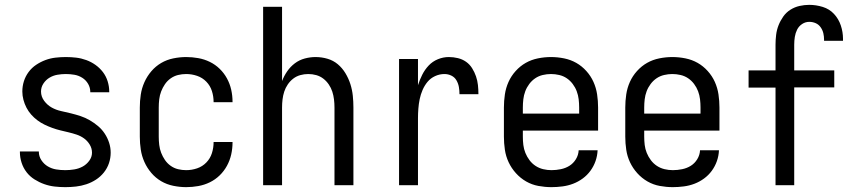

<svg xmlns="http://www.w3.org/2000/svg" viewBox="-20 -763 3540 791"><path d="M249 8Q227 8 205 5.5Q183 3 162 -4.5Q141 -12 122 -24Q103 -36 89.5 -53.5Q76 -71 69 -92.5Q62 -114 62 -136V-139H140V-138Q140 -119 150.5 -103Q161 -87 177 -77.5Q193 -68 211.5 -65Q230 -62 249 -62Q267 -62 285.5 -65Q304 -68 320 -76.5Q336 -85 347.5 -100.5Q359 -116 359 -134Q359 -152 349.5 -167.5Q340 -183 326 -193Q312 -203 295.5 -208.5Q279 -214 262 -218Q245 -222 228.5 -226Q212 -230 195.5 -236Q179 -242 163.5 -249.5Q148 -257 134 -267.5Q120 -278 108.5 -291Q97 -304 89 -319.5Q81 -335 76.5 -352Q72 -369 72 -386Q72 -408 78.5 -428.5Q85 -449 98 -466.5Q111 -484 129 -496Q147 -508 167 -515.5Q187 -523 208.5 -525.5Q230 -528 251 -528Q273 -528 294 -525.5Q315 -523 335.5 -515.5Q356 -508 373.5 -495.5Q391 -483 404 -466Q417 -449 423.5 -428Q430 -407 430 -386V-383H352V-384Q352 -402 343 -417.5Q334 -433 319 -442.5Q304 -452 286.5 -455Q269 -458 251 -458Q234 -458 216.5 -455Q199 -452 184 -443Q169 -434 159 -419Q149 -404 149 -386Q149 -365 162 -347.5Q175 -330 193 -320Q211 -310 231.5 -305.5Q252 -301 272.5 -296Q293 -291 312.5 -284.5Q332 -278 350 -267.5Q368 -257 384 -243.5Q400 -230 411.5 -212.5Q423 -195 429.5 -175Q436 -155 436 -134Q436 -112 429 -91Q422 -70 408 -52.5Q394 -35 375.5 -23Q357 -11 336 -4Q315 3 293 5.5Q271 8 249 8Z M747 8Q721 8 694 2.5Q667 -3 644 -16.5Q621 -30 603.5 -50.5Q586 -71 575 -95.5Q564 -120 560 -146.5Q556 -173 556 -200V-320Q556 -347 560 -373.5Q564 -400 575 -424.5Q586 -449 603.5 -469.5Q621 -490 644 -503.5Q667 -517 694 -522.5Q721 -528 747 -528Q772 -528 797 -523.5Q822 -519 844.5 -508Q867 -497 885 -479.5Q903 -462 915 -440Q927 -418 932.5 -393.5Q938 -369 938 -344V-342H860V-343Q860 -366 853 -388Q846 -410 830 -426.5Q814 -443 792 -450.5Q770 -458 747 -458Q730 -458 713.5 -454Q697 -450 683 -440Q669 -430 659.5 -416Q650 -402 644 -386.5Q638 -371 636 -354Q634 -337 634 -320V-200Q634 -183 636 -166Q638 -149 644 -133.5Q650 -118 659.5 -104Q669 -90 683 -80Q697 -70 713.5 -66Q730 -62 747 -62Q770 -62 792 -69.5Q814 -77 830 -93.5Q846 -110 853 -132Q860 -154 860 -177V-178H938V-176Q938 -151 932.5 -126.5Q927 -102 915 -80Q903 -58 885 -40.5Q867 -23 844.5 -12Q822 -1 797 3.5Q772 8 747 8Z M1064 0V-735H1142V-429Q1150 -450 1163 -469Q1176 -488 1194.5 -502Q1213 -516 1235.5 -522Q1258 -528 1280 -528Q1305 -528 1329 -521Q1353 -514 1371.5 -498.5Q1390 -483 1403 -461.5Q1416 -440 1423.5 -416.5Q1431 -393 1433.5 -368.5Q1436 -344 1436 -320V0H1358V-320Q1358 -337 1356 -353.5Q1354 -370 1349 -385.5Q1344 -401 1334.5 -415Q1325 -429 1312 -439Q1299 -449 1283 -453.5Q1267 -458 1250 -458Q1233 -458 1217 -453.5Q1201 -449 1188 -439Q1175 -429 1165.5 -415Q1156 -401 1151 -385.5Q1146 -370 1144 -353.5Q1142 -337 1142 -320V0Z M1624 0V-520H1702V-412Q1709 -434 1719.5 -455Q1730 -476 1746 -493Q1762 -510 1784 -519Q1806 -528 1829 -528Q1848 -528 1866.5 -523.5Q1885 -519 1900 -508.5Q1915 -498 1925 -482Q1935 -466 1941 -448.5Q1947 -431 1949 -412.5Q1951 -394 1951 -375H1873Q1873 -390 1870.5 -404.5Q1868 -419 1860.5 -432Q1853 -445 1839.5 -451.5Q1826 -458 1811 -458Q1791 -458 1772.5 -449.5Q1754 -441 1741.5 -426Q1729 -411 1721 -392.5Q1713 -374 1709 -354.5Q1705 -335 1703.5 -315Q1702 -295 1702 -276V0Z M2252 8Q2225 8 2198 3Q2171 -2 2147.5 -15.5Q2124 -29 2105.5 -49.5Q2087 -70 2075.5 -94.5Q2064 -119 2060 -146Q2056 -173 2056 -200V-320Q2056 -347 2060 -374Q2064 -401 2075 -425.5Q2086 -450 2104.5 -470.5Q2123 -491 2146 -504Q2169 -517 2196 -522.5Q2223 -528 2250 -528Q2277 -528 2304 -522.5Q2331 -517 2354 -504Q2377 -491 2395.5 -470.5Q2414 -450 2425 -425.5Q2436 -401 2440 -374Q2444 -347 2444 -320V-225H2134V-200Q2134 -183 2136 -166Q2138 -149 2144.5 -133Q2151 -117 2161.5 -103Q2172 -89 2186.5 -79.5Q2201 -70 2218 -66Q2235 -62 2252 -62Q2271 -62 2290.5 -66Q2310 -70 2326 -80Q2342 -90 2352.5 -107Q2363 -124 2364 -144H2442Q2441 -121 2433.5 -99.5Q2426 -78 2412.5 -59.5Q2399 -41 2380.5 -27.5Q2362 -14 2341 -6Q2320 2 2297 5Q2274 8 2252 8ZM2366 -295V-320Q2366 -337 2364 -354Q2362 -371 2356 -387Q2350 -403 2339.5 -417Q2329 -431 2315 -440.5Q2301 -450 2284 -454Q2267 -458 2250 -458Q2233 -458 2216 -454Q2199 -450 2185 -440.5Q2171 -431 2160.5 -417Q2150 -403 2144 -387Q2138 -371 2136 -354Q2134 -337 2134 -320V-295Z M2752 8Q2725 8 2698 3Q2671 -2 2647.5 -15.5Q2624 -29 2605.5 -49.5Q2587 -70 2575.5 -94.5Q2564 -119 2560 -146Q2556 -173 2556 -200V-320Q2556 -347 2560 -374Q2564 -401 2575 -425.5Q2586 -450 2604.5 -470.5Q2623 -491 2646 -504Q2669 -517 2696 -522.5Q2723 -528 2750 -528Q2777 -528 2804 -522.5Q2831 -517 2854 -504Q2877 -491 2895.5 -470.5Q2914 -450 2925 -425.5Q2936 -401 2940 -374Q2944 -347 2944 -320V-225H2634V-200Q2634 -183 2636 -166Q2638 -149 2644.5 -133Q2651 -117 2661.5 -103Q2672 -89 2686.5 -79.5Q2701 -70 2718 -66Q2735 -62 2752 -62Q2771 -62 2790.5 -66Q2810 -70 2826 -80Q2842 -90 2852.5 -107Q2863 -124 2864 -144H2942Q2941 -121 2933.5 -99.5Q2926 -78 2912.5 -59.5Q2899 -41 2880.5 -27.5Q2862 -14 2841 -6Q2820 2 2797 5Q2774 8 2752 8ZM2866 -295V-320Q2866 -337 2864 -354Q2862 -371 2856 -387Q2850 -403 2839.5 -417Q2829 -431 2815 -440.5Q2801 -450 2784 -454Q2767 -458 2750 -458Q2733 -458 2716 -454Q2699 -450 2685 -440.5Q2671 -431 2660.5 -417Q2650 -403 2644 -387Q2638 -371 2636 -354Q2634 -337 2634 -320V-295Z M3175 0V-402H3064V-473H3175V-579Q3175 -599 3177.5 -619.5Q3180 -640 3187.5 -659Q3195 -678 3207 -695Q3219 -712 3236.5 -723Q3254 -734 3274 -738.5Q3294 -743 3314 -743Q3342 -743 3369.5 -734.5Q3397 -726 3416 -705.5Q3435 -685 3444 -658Q3453 -631 3453 -603V-595H3375V-599Q3375 -613 3372 -626Q3369 -639 3361 -650.5Q3353 -662 3340.5 -667.5Q3328 -673 3314 -673Q3298 -673 3284.5 -664Q3271 -655 3264 -641Q3257 -627 3254.5 -611Q3252 -595 3252 -579V-473H3417V-403H3252V0Z"/></svg>

Font: Iosevka Web
Style: Regular
Weight: 400
Monospace: yes
Designer: Belleve Invis
Foundry: Belleve Invis
Version: Version 28.0.3; ttfautohint (v1.8.3)